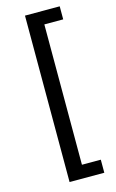

<svg xmlns="http://www.w3.org/2000/svg" viewBox="-141 -814 633 1052"><g transform="rotate(-15 176.0 -288.0)"><path d="M116 184V-760H313V-686H206V110H313V184Z"/></g></svg>

Font: Arvo
Style: Regular
Weight: 400
Designer: Anton Koovit (Cyrillic Expansion: Cyreal)
Foundry: Anton Koovit, Yassin Baggar
Version: Version 3.000